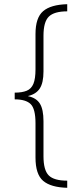

<svg xmlns="http://www.w3.org/2000/svg" viewBox="-20 -735 389 914"><path d="M300 159Q222 157 185.5 126Q149 95 149 15V-148Q149 -217 126 -239.5Q103 -262 50 -262V-294Q85 -294 107 -303Q129 -312 139 -336Q149 -360 149 -405V-573Q149 -651 185.5 -682Q222 -713 300 -715V-681Q238 -681 212.5 -656Q187 -631 187 -565V-395Q187 -341 169.5 -314Q152 -287 114 -278V-277Q153 -269 170 -241.5Q187 -214 187 -158V9Q187 75 212 100Q237 125 300 125Z"/></svg>

Font: Noto Sans Khmer UI ExtraCondensed ExtraLight
Style: Regular
Weight: 200
Width: 2
Designer: Danh Hong and the Monotype Design Team
Foundry: Monotype Imaging Inc.
Version: Version 2.002; ttfautohint (v1.8.4.7-5d5b)